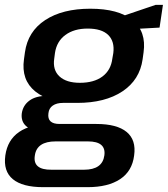

<svg xmlns="http://www.w3.org/2000/svg" viewBox="-39 -585 693 793"><path d="M280 -160Q165 -160 106.5 -207.5Q48 -255 60 -340L64 -369Q76 -455 147.5 -502Q219 -549 334 -549Q450 -549 508 -502Q566 -455 554 -369L550 -340Q538 -255 466.5 -207.5Q395 -160 280 -160ZM139 188Q54 188 14 155Q-26 122 -17 57Q-8 -7 40 -40Q88 -73 175 -73H359Q444 -73 484 -40Q524 -7 515 57Q507 122 457 155Q407 188 323 188ZM308 116Q384 116 392 57Q396 28 379 13.5Q362 -1 324 -1H191Q113 -1 105 57Q95 117 174 116ZM133 -45Q90 -45 68.5 -64.5Q47 -84 51 -117Q56 -150 82.5 -169.5Q109 -189 154 -189H284L280 -160H221Q195 -160 179 -149Q163 -138 161 -117Q158 -95 169.5 -84Q181 -73 207 -73H267L264 -45ZM291 -243Q349 -243 384 -269Q419 -295 425 -343L429 -366Q435 -414 408 -440.5Q381 -467 323 -467Q267 -467 231 -440.5Q195 -414 188 -366L185 -343Q178 -296 206.5 -269.5Q235 -243 291 -243ZM445 -511 604 -565H634L620 -471L438 -461Z"/></svg>

Font: Pathway Extreme 8pt Thin 12pt SemiBold
Style: Italic
Weight: 600
Italic angle: -8°
Version: Version 1.001;gftools[0.9.26]